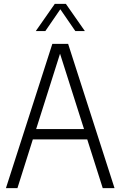

<svg xmlns="http://www.w3.org/2000/svg" viewBox="-20 -965 618 985"><path d="M507 0 427.5 -250H148.5L69.5 0H10.5L248.5 -740H329.5L567.5 0ZM165.5 -303H411L288 -689.5ZM415.5 -805.5H366.5L289.5 -917.5L212.5 -805.5H163.5L261 -945H318Z"/></svg>

Font: Encode Sans Condensed Light
Style: Regular
Weight: 300
Width: 3
Designer: Multiple Designers
Foundry: Impallari Type
Version: Version 2.000